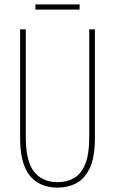

<svg xmlns="http://www.w3.org/2000/svg" viewBox="-20 -848 526 878"><path d="M414 -217Q414 -130 391 -80.5Q368 -31 329.5 -10.5Q291 10 243 10Q161 10 116.5 -44.5Q72 -99 72 -217V-714H98V-221Q98 -109 136.5 -62Q175 -15 243 -15Q286 -15 318.5 -33.5Q351 -52 369.5 -97Q388 -142 388 -221V-714H414ZM344 -828V-804H142V-828Z"/></svg>

Font: Noto Sans Thai Looped ExtraCondensed Thin
Style: Regular
Weight: 100
Width: 2
Designer: Sasikarn Vongin, Ben Mitchell
Foundry: The Fontpad Ltd
Version: Version 1.001; ttfautohint (v1.8.4.7-5d5b)